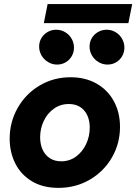

<svg xmlns="http://www.w3.org/2000/svg" viewBox="-20 -911 666 939"><path d="M27.3 -232.9Q27.3 -314 66.4 -383.1Q105.5 -452.1 173.6 -492.7Q241.7 -533.2 325.2 -533.2Q397.5 -533.2 452.1 -502.2Q506.8 -471.2 536.9 -416Q566.9 -360.8 566.9 -290.5Q566.9 -209.5 527.6 -141.1Q488.3 -72.8 419.4 -32.5Q350.6 7.8 265.6 7.8Q189 7.8 135.3 -24.9Q81.5 -57.6 54.4 -112.3Q27.3 -167 27.3 -232.9ZM418.9 -286.6Q418.9 -338.9 391.6 -370.6Q364.3 -402.3 316.4 -402.3Q275.4 -402.3 243.4 -379.4Q211.4 -356.4 193.8 -319.1Q176.3 -281.7 176.3 -240.2Q176.3 -206.1 188.2 -179.4Q200.2 -152.8 223.4 -137.5Q246.6 -122.1 279.3 -122.1Q320.3 -122.1 352.1 -145.5Q383.8 -168.9 401.4 -206.8Q418.9 -244.6 418.9 -286.6ZM418 -683.1Q418 -706.1 429.2 -724.9Q440.4 -743.7 459.7 -754.6Q479 -765.6 501.5 -765.6Q524.9 -765.6 544.9 -753.9Q564.9 -742.2 576.7 -721.9Q588.4 -701.7 588.4 -677.7Q588.4 -655.8 577.6 -636.7Q566.9 -617.7 547.9 -606.4Q528.8 -595.2 505.9 -595.2Q482.4 -595.2 462.2 -607.2Q441.9 -619.1 429.9 -639.4Q418 -659.7 418 -683.1ZM171.4 -683.1Q171.4 -706.1 182.6 -724.9Q193.8 -743.7 212.9 -754.6Q231.9 -765.6 254.4 -765.6Q278.3 -765.6 298.3 -753.9Q318.4 -742.2 330.1 -721.9Q341.8 -701.7 341.8 -677.7Q341.8 -655.8 331.1 -636.7Q320.3 -617.7 301.3 -606.4Q282.2 -595.2 259.3 -595.2Q235.8 -595.2 215.6 -607.2Q195.3 -619.1 183.3 -639.4Q171.4 -659.7 171.4 -683.1ZM212.9 -891.1H626.5L607.9 -797.9H194.3Z"/></svg>

Font: Reddit Sans Chocolate ExBold
Style: Italic
Weight: 800
Italic angle: -11.25°
Designer: Stephen Hutchings
Version: Version 1.013